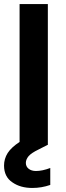

<svg xmlns="http://www.w3.org/2000/svg" viewBox="-28 -718 326 951"><path d="M150 129C150 129 150 129 150 129C135 129 123 125 114 118C105 111 100 101 100 89C100 89 100 89 100 89C100 77 105 66 114 55C123 45 139 34 162 23C162 23 207 0 207 0C207 0 209 0 209 0C209 0 209 -698 209 -698C209 -698 69 -698 69 -698C69 -698 69 -15 69 -15C69 -15 69 -15 69 -15C42 3 22 21 10 40C-2 59 -8 80 -8 102C-8 102 -8 102 -8 102C-8 139 6 167 33 185C60 204 93 213 132 213C132 213 132 213 132 213C163 213 192 208 221 198C221 198 221 114 221 114C221 114 221 114 221 114C195 124 171 129 150 129Z"/></svg>

Font: Girnar Poppins
Style: SemiBold
Weight: 500
Designer: Ninad Kale (Devanagari), Jonny Pinhorn (Latin)
Foundry: Indian Type Foundry
Version: ""